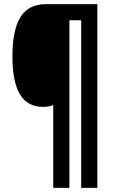

<svg xmlns="http://www.w3.org/2000/svg" viewBox="-20 -780 548 927"><path d="M450 127H372V-682H315V127H237V-273Q218 -264 188 -264Q112 -264 76 -325Q40 -386 40 -509Q40 -634 78.5 -697Q117 -760 202 -760H450Z"/></svg>

Font: Noto Sans Telugu ExtraCondensed ExtraBold
Style: Regular
Weight: 800
Width: 2
Designer: Jelle Bosma - Monotype Design Team
Foundry: Monotype Imaging Inc.
Version: Version 2.005; ttfautohint (v1.8.4.7-5d5b)